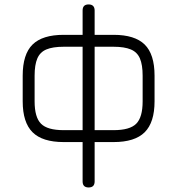

<svg xmlns="http://www.w3.org/2000/svg" viewBox="-20 -626 781 846"><path d="M80 -179.5V-292.5Q80 -387 123.5 -429.8Q167 -472.5 260.5 -472.5H344V-580Q344 -606.5 370.5 -606.5Q383.5 -606.5 390.2 -599.8Q397 -593 397 -580V-472.5H480.5Q574 -472.5 617.5 -429.8Q661 -387 661 -292.5V-179.5Q661 -86.5 617.5 -43.2Q574 0 480.5 0H397V173.5Q397 200 370.5 200Q344 200 344 173.5V0H260.5Q167 0 123.5 -43.2Q80 -86.5 80 -179.5ZM132.5 -179.5Q132.5 -109 160.8 -80.8Q189 -52.5 260.5 -52.5H344V-420H260.5Q212.5 -420 184.5 -408.2Q156.5 -396.5 144.5 -368.5Q132.5 -340.5 132.5 -292.5ZM397 -52.5H480.5Q552 -52.5 580.2 -80.8Q608.5 -109 608.5 -179.5V-292.5Q608.5 -340.5 596.5 -368.5Q584.5 -396.5 556.2 -408.2Q528 -420 480.5 -420H397Z"/></svg>

Font: Jura Light
Style: Regular
Weight: 400
Version: Version 5.106